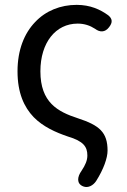

<svg xmlns="http://www.w3.org/2000/svg" viewBox="-20 -577 522 789"><path d="M118 -96C157 -56 209 -33 259 -16C323 3 339 26 339 62C339 82 331 101 315 125C297 150 294 178 322 189C342 197 363 185 375 167C406 118 422 72 422 42C422 -33 389 -62 300 -91C217 -118 146 -156 146 -284C146 -402 209 -480 299 -480C327 -480 350 -472 370 -459C391 -443 412 -444 428 -465C443 -484 443 -499 425 -514C392 -538 351 -557 295 -557C229 -557 168 -533 124 -486C80 -440 52 -372 52 -284C52 -195 79 -137 118 -96Z"/></svg>

Font: GenSenRounded2 TW R
Style: Regular
Weight: 400
Version: Version 2.100;PS 2.1;hotconv 16.6.51;makeotf.lib2.5.65220 DE